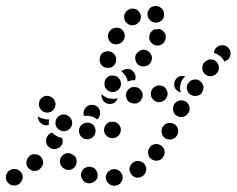

<svg xmlns="http://www.w3.org/2000/svg" viewBox="-48 -590 786 637"><path d="M303 2Q304 7 307 12Q309 17 314 20Q318 24 323 25Q328 27 334 26Q346 25 353 16Q360 7 359 -4Q358 -10 355 -15Q353 -19 348 -23Q344 -26 339 -28Q334 -29 328 -29Q316 -27 309 -18Q302 -10 303 2ZM27 3Q28 -2 27 -7Q26 -13 23 -17Q16 -27 5 -29Q-6 -31 -16 -25Q-21 -22 -24 -17Q-27 -13 -28 -7Q-29 -2 -28 4Q-27 9 -24 13Q-21 18 -16 21Q-12 24 -6 25Q-1 26 4 25Q10 24 14 21H15Q19 18 22 13Q25 9 27 3ZM236 -34Q231 -32 228 -28Q224 -23 222 -18Q218 -7 224 3Q229 13 239 17H240Q251 20 261 15Q271 10 275 0Q276 -6 276 -11Q276 -16 273 -21Q271 -26 267 -30Q263 -34 258 -35H257Q252 -37 246 -37Q241 -36 236 -34ZM382 -34Q381 -29 382 -24Q383 -18 386 -14Q392 -4 403 -1Q414 1 424 -5Q429 -8 432 -12Q435 -17 436 -22Q438 -27 437 -33Q436 -38 433 -43Q427 -53 416 -55Q405 -58 395 -52Q390 -49 387 -44Q384 -40 382 -34ZM95 -48Q95 -53 94 -58Q92 -64 89 -68Q82 -77 71 -78Q59 -80 50 -73V-72Q41 -65 40 -54Q38 -43 45 -34Q52 -25 63 -23Q75 -22 84 -29Q88 -33 91 -37Q94 -42 95 -48ZM179 -82Q173 -82 168 -80Q163 -78 159 -74Q151 -66 151 -55Q151 -43 159 -35Q163 -31 168 -29Q173 -26 179 -26Q184 -26 189 -28Q194 -30 198 -34Q206 -42 206 -53Q207 -65 199 -73H198Q194 -77 189 -79Q184 -82 179 -82ZM443 -81Q444 -76 446 -71Q449 -66 453 -63Q462 -56 474 -57Q485 -58 492 -67V-68Q496 -72 497 -77Q499 -82 498 -88Q498 -93 495 -98Q492 -103 488 -106Q479 -113 468 -112Q456 -111 449 -102V-101Q446 -97 444 -92Q443 -87 443 -81ZM134 -142H135Q142 -136 152 -134Q155 -133 158 -132Q162 -122 158 -112Q154 -102 144 -98Q134 -93 123 -97Q112 -101 107 -111Q105 -116 105 -122Q104 -127 106 -132Q108 -137 112 -142Q115 -146 120 -148Q121 -149 123 -149Q124 -150 126 -150Q129 -145 134 -142ZM502 -130Q507 -128 513 -127Q518 -127 523 -128Q529 -130 533 -133Q537 -137 540 -142Q545 -152 542 -163Q539 -174 529 -179Q524 -182 518 -182Q513 -183 508 -181Q502 -180 498 -176Q494 -173 491 -168Q486 -157 489 -147Q492 -136 502 -130ZM261 -136Q265 -140 267 -145Q269 -150 269 -155Q269 -167 262 -175Q254 -183 242 -183Q230 -183 222 -175Q214 -167 214 -156Q214 -145 221 -137Q229 -128 241 -128Q247 -128 252 -130Q257 -132 261 -136ZM353 -161Q352 -172 343 -180Q335 -187 323 -186Q312 -186 304 -177Q297 -169 297 -157Q298 -146 307 -138Q315 -131 327 -132Q338 -132 346 -141Q353 -149 353 -161ZM186 -166Q193 -175 191 -187Q189 -198 180 -204V-205Q170 -211 159 -210Q148 -208 141 -199Q135 -189 136 -178Q138 -167 147 -160H148Q157 -153 168 -155Q180 -157 186 -166ZM79 -196Q78 -198 78 -200Q78 -202 78 -204Q86 -198 96 -196Q106 -193 115 -194Q113 -185 114 -175Q113 -175 113 -175Q112 -175 111 -175Q100 -172 91 -179Q81 -185 79 -196ZM238 -234V-235Q246 -243 258 -242Q269 -242 277 -234Q285 -225 284 -214Q284 -203 276 -195L275 -194Q275 -194 275 -194Q275 -194 274 -194Q268 -199 261 -202Q252 -205 243 -206H242Q236 -206 231 -205Q228 -212 230 -221Q232 -229 238 -234ZM540 -205Q545 -202 550 -202Q556 -201 561 -203Q566 -204 570 -208Q575 -211 577 -216H578Q583 -226 580 -237Q577 -248 567 -254Q562 -256 556 -257Q551 -258 546 -256Q540 -254 536 -251Q532 -248 529 -243V-242Q524 -232 527 -221Q530 -210 540 -205ZM123 -220Q127 -223 131 -228Q134 -232 135 -237Q137 -243 136 -248Q135 -253 132 -258V-259Q126 -268 115 -271Q104 -274 94 -268Q84 -262 82 -251Q79 -240 85 -230Q91 -220 102 -217Q113 -215 123 -220ZM343 -265Q340 -264 338 -263Q328 -261 318 -263Q307 -264 299 -270Q293 -273 289 -278Q288 -271 290 -265Q292 -258 297 -253Q305 -245 317 -245Q328 -245 336 -253V-254Q339 -256 340 -259Q342 -262 343 -265ZM414 -252Q419 -255 421 -260Q424 -265 425 -270Q427 -281 420 -290Q413 -300 402 -301H401Q390 -303 381 -296Q372 -289 370 -278Q369 -272 371 -267Q372 -262 375 -257Q378 -253 383 -250Q388 -248 393 -247H394Q399 -246 405 -247Q410 -249 414 -252ZM504 -265Q507 -270 508 -275Q509 -281 507 -286Q504 -297 495 -303Q485 -308 474 -306L473 -305Q462 -303 456 -293Q451 -283 453 -272Q456 -261 466 -255Q476 -249 487 -252Q493 -254 497 -257Q501 -260 504 -265ZM577 -315Q570 -306 572 -295Q574 -283 583 -277Q592 -270 604 -272Q615 -273 622 -282V-283Q625 -287 626 -293Q628 -298 627 -303Q626 -309 623 -313Q620 -318 616 -321Q607 -328 596 -326Q584 -325 578 -315ZM566 -337Q566 -337 565 -337Q560 -339 554 -338Q549 -338 544 -335Q534 -329 531 -318Q528 -307 533 -297Q536 -292 540 -289Q544 -286 550 -284Q550 -284 551 -284Q551 -284 552 -284Q551 -287 550 -291Q548 -301 551 -311Q553 -321 559 -328V-329Q563 -333 567 -337Q566 -337 566 -337ZM342 -290Q351 -296 353 -307Q355 -319 348 -328Q342 -338 330 -339Q319 -341 310 -335Q300 -328 299 -317Q297 -306 303 -296H304Q310 -287 321 -285Q333 -283 342 -290ZM367 -341H366Q362 -348 355 -353Q362 -361 374 -361Q385 -362 393 -354Q399 -348 401 -340Q403 -332 400 -324Q393 -324 386 -323Q380 -321 375 -319Q375 -321 375 -324Q372 -333 367 -341ZM623 -362Q624 -356 626 -352Q629 -347 633 -343Q637 -340 643 -338Q648 -337 653 -337Q659 -338 664 -341Q668 -343 672 -348Q676 -352 677 -357Q679 -363 678 -368Q678 -374 675 -378Q672 -383 668 -387Q664 -390 659 -392Q653 -393 648 -393Q642 -392 638 -389Q633 -387 629 -382Q626 -378 624 -373Q623 -367 623 -362ZM306 -365Q317 -363 327 -370Q336 -377 337 -388V-389Q339 -400 332 -409Q325 -418 314 -420Q303 -421 293 -415Q284 -408 283 -396Q281 -385 288 -375Q295 -366 306 -365ZM445 -419Q436 -426 425 -425Q414 -423 407 -414H406Q399 -405 401 -394Q402 -382 411 -375Q420 -368 431 -370Q443 -371 450 -380Q457 -389 456 -401Q454 -412 445 -419ZM669 -432H670Q678 -440 689 -440Q701 -440 709 -432Q717 -424 717 -413Q717 -402 709 -393Q706 -391 703 -389Q700 -387 696 -386Q695 -388 694 -390Q690 -398 682 -404Q675 -410 666 -413Q664 -414 662 -414Q662 -419 664 -424Q666 -428 669 -432ZM487 -491Q485 -492 484 -493Q482 -493 481 -494Q478 -493 475 -493Q470 -492 465 -493Q460 -491 456 -487Q452 -484 450 -479Q445 -469 448 -458Q452 -447 462 -442Q472 -437 483 -440Q494 -444 499 -454V-455Q504 -465 501 -476Q497 -486 487 -491ZM324 -446Q334 -441 345 -444Q356 -447 362 -457Q368 -467 365 -478Q362 -489 352 -495Q342 -500 331 -497Q320 -494 314 -484Q308 -474 311 -463Q314 -452 324 -446ZM369 -517Q373 -513 377 -510Q382 -507 388 -506Q393 -506 398 -507Q404 -508 408 -512Q418 -519 419 -530Q421 -541 414 -550Q411 -555 406 -558Q402 -560 396 -561Q391 -562 385 -561Q380 -559 376 -556H375Q366 -549 364 -538Q363 -526 369 -517ZM465 -570Q471 -571 476 -569Q481 -568 486 -564Q495 -557 496 -546Q498 -534 491 -525Q484 -517 472 -515Q461 -514 452 -521Q448 -524 446 -528Q443 -532 442 -536Q442 -540 441 -543Q441 -548 443 -552Q444 -556 447 -560Q450 -564 455 -567Q460 -569 465 -570Z"/></svg>

Font: FRB American Cursive Guidelines Dotted Ultra
Style: Bold Italic
Weight: 1000
Italic angle: -25°
Version: Version 2.0;Modular Font Editor K font №1